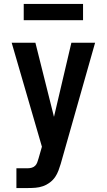

<svg xmlns="http://www.w3.org/2000/svg" viewBox="-20 -746 540 971"><path d="M63 205H120Q140 205 159.5 203.5Q179 202 197.5 195.5Q216 189 232 177Q248 165 259 149Q269 134 275.5 117Q282 100 287 83L461 -530H341L253 -155L159 -530H39L192 -4L175 55Q172 65 168.5 75Q165 85 158 92Q151 99 141 102Q131 105 120 105H63ZM100 -644H400V-726H100Z"/></svg>

Font: Iosevka SS09
Style: Bold
Weight: 700
Monospace: yes
Designer: Belleve Invis
Foundry: Belleve Invis
Version: Version 5.2.1; ttfautohint (v1.8.3)